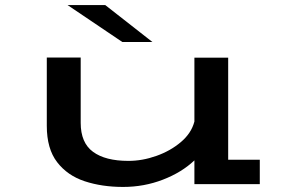

<svg xmlns="http://www.w3.org/2000/svg" viewBox="-20 -728 1140 759"><path d="M466.5 11Q383 11 314.8 -11.5Q246.5 -34 205.8 -87Q165 -140 165 -230.5V-500.5H299V-242.5Q299 -163.5 347.8 -127.8Q396.5 -92 487.5 -92Q543 -92 598.5 -111.8Q654 -131.5 695.2 -166.5Q736.5 -201.5 748.5 -247.5V-500H882V-96.5H1007V0H748.5V-94Q698.5 -46.5 624 -17.8Q549.5 11 466.5 11ZM463.5 -562 247 -708H396L582.5 -562Z"/></svg>

Font: Trispace Expanded Medium
Style: Regular
Weight: 500
Width: 7
Designer: Tyler Finck
Foundry: Etcetera Type Company
Version: Version 1.210; ttfautohint (v1.8.3)